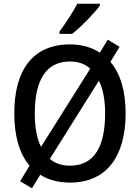

<svg xmlns="http://www.w3.org/2000/svg" viewBox="-20 -961 744 1021"><path d="M511 -931V-941H391C368 -896 328 -836 296 -793V-781H364C410 -817 484 -893 511 -931ZM648 -358C648 -475 621 -569 567 -632L616 -712L553 -750L511 -681C467 -709 415 -725 353 -725C153 -725 56 -587 56 -359C56 -241 81 -147 137 -80L87 3L150 40L194 -32C236 -5 289 10 352 10C548 10 648 -131 648 -358ZM165 -358C165 -534 224 -634 353 -634C397 -634 432 -621 460 -596L198 -180C176 -224 165 -284 165 -358ZM539 -358C539 -181 481 -80 352 -80C308 -80 272 -93 245 -116L506 -532C528 -488 539 -429 539 -358Z"/></svg>

Font: Noto Sans SemiCondensed Medium
Style: Regular
Weight: 500
Width: 4
Designer: Monotype Design Team
Foundry: Monotype Imaging Inc.
Version: Version 2.013